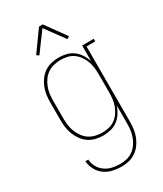

<svg xmlns="http://www.w3.org/2000/svg" viewBox="-236 -833 972 1144"><g transform="rotate(-30 250.0 -261.5)"><path d="M247 223Q216 223 186 216Q156 209 131 191Q106 173 91.5 145Q77 117 75 87H95Q96 114 109.5 138Q123 162 145 177.5Q167 193 193.5 199Q220 205 247 205Q270 205 293 199.5Q316 194 335 180.5Q354 167 367.5 147.5Q381 128 389 106.5Q397 85 400 61.5Q403 38 403 15V-107Q395 -82 380.5 -59.5Q366 -37 345 -21Q324 -5 298 1.5Q272 8 246 8Q220 8 194.5 2Q169 -4 147.5 -18.5Q126 -33 110.5 -54Q95 -75 85.5 -99Q76 -123 72.5 -148.5Q69 -174 69 -200V-320Q69 -346 72.5 -371.5Q76 -397 85.5 -421Q95 -445 110.5 -466Q126 -487 147.5 -501.5Q169 -516 194.5 -522Q220 -528 246 -528Q272 -528 298 -521.5Q324 -515 345 -499Q366 -483 380.5 -460.5Q395 -438 403 -413V-520H483V-502H423V15Q423 41 419.5 66.5Q416 92 406.5 116Q397 140 381.5 161Q366 182 344.5 196.5Q323 211 298 217Q273 223 247 223ZM249 -10Q272 -10 295 -15.5Q318 -21 336.5 -34.5Q355 -48 368.5 -67.5Q382 -87 390 -109Q398 -131 400.5 -154Q403 -177 403 -200V-320Q403 -343 400.5 -366Q398 -389 390 -411Q382 -433 368.5 -452.5Q355 -472 336.5 -485.5Q318 -499 295 -504.5Q272 -510 249 -510Q226 -510 202.5 -504.5Q179 -499 159.5 -486Q140 -473 126 -453.5Q112 -434 103.5 -412Q95 -390 92 -367Q89 -344 89 -320V-200Q89 -176 92 -153Q95 -130 103.5 -108Q112 -86 126 -66.5Q140 -47 159.5 -34Q179 -21 202.5 -15.5Q226 -10 249 -10ZM153 -596 137 -607 237 -746H263L363 -607L347 -596L250 -728Z"/></g></svg>

Font: Iosevka Curly Slab Thin
Style: Regular
Weight: 100
Monospace: yes
Designer: Belleve Invis
Foundry: Belleve Invis
Version: Version 22.1.2; ttfautohint (v1.8.4)